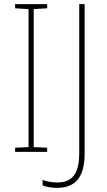

<svg xmlns="http://www.w3.org/2000/svg" viewBox="-20 -734 519 928"><path d="M208 0V-20L143 -23V-690L208 -694V-714H53V-694L118 -690V-23L53 -20V0ZM257 174C354 174 389 109 389 10V-714H363V5C363 92 339 148 257 148C230 148 204 143 186 135V162C203 169 226 174 257 174Z"/></svg>

Font: Noto Sans Thai Looped SemiCondensed Thin
Style: Regular
Weight: 100
Width: 4
Designer: Sasikarn Vongin, Ben Mitchell
Foundry: The Fontpad Ltd
Version: Version 1.001